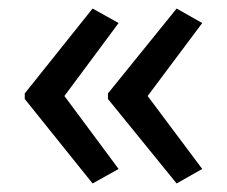

<svg xmlns="http://www.w3.org/2000/svg" viewBox="-20 -489 531 450"><path d="M38 -270 197 -469 258 -435 131 -264 258 -93 197 -59 38 -257ZM233 -270 394 -469 454 -435 326 -264 454 -93 394 -59 233 -257Z"/></svg>

Font: Noto Sans Thai SemCond
Style: Regular
Weight: 400
Width: 4
Designer: Monotype Design Team
Foundry: Monotype Imaging Inc.
Version: Version 2.002; ttfautohint (v1.8.4.7-5d5b)